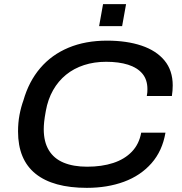

<svg xmlns="http://www.w3.org/2000/svg" viewBox="-20 -894 877 926"><path d="M399 12Q236 12 151.5 -56Q67 -124 67 -260Q67 -302 74 -339.5Q81 -377 93 -410Q119 -501 174 -565.5Q229 -630 310.5 -664Q392 -698 496 -698Q591 -698 662.5 -674Q734 -650 773.5 -602Q813 -554 813 -482Q813 -470 812 -457Q811 -444 809 -431H688Q690 -440 690.5 -448.5Q691 -457 691 -464Q691 -510 666.5 -539Q642 -568 597.5 -582Q553 -596 492 -596Q434 -596 385 -580Q336 -564 298.5 -533.5Q261 -503 236 -459Q211 -415 201 -359Q198 -342 196 -329.5Q194 -317 193 -306.5Q192 -296 191.5 -287.5Q191 -279 191 -271Q191 -210 215.5 -169.5Q240 -129 287 -109.5Q334 -90 400 -90Q471 -90 526 -108Q581 -126 616 -162.5Q651 -199 661 -254H778Q763 -166 710.5 -106.5Q658 -47 578 -17.5Q498 12 399 12ZM458 -768 477 -874H588L569 -768Z"/></svg>

Font: Archivo SemiExpanded Medium
Style: Italic
Weight: 500
Width: 6
Italic angle: -10°
Designer: Hector Gatti
Foundry: Omnibus-Type
Version: Version 2.001